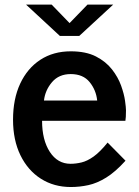

<svg xmlns="http://www.w3.org/2000/svg" viewBox="-20 -778 586 810"><path d="M279 11Q207.5 11 152.5 -24Q97.5 -59 66.2 -123Q35 -187 35 -273Q35 -360.5 65.2 -425.2Q95.5 -490 150.2 -525.8Q205 -561.5 278.5 -561.5Q342.5 -561.5 384.8 -539.8Q427 -518 452.5 -485.2Q478 -452.5 490.8 -417Q503.5 -381.5 507.5 -353Q511.5 -324.5 511.5 -312.5Q511.5 -295 510.8 -285Q510 -275 509 -268.5H157.5Q157.5 -187.5 190.2 -137.2Q223 -87 277.5 -87Q300.5 -87 324.2 -92.8Q348 -98.5 374.8 -117.5Q401.5 -136.5 434 -176.5L509.5 -100Q466.5 -52.5 428 -28.8Q389.5 -5 352.8 3Q316 11 279 11ZM165.5 -354H390Q385.5 -398 358 -431.8Q330.5 -465.5 278.5 -465.5Q228.5 -465.5 199.5 -431.5Q170.5 -397.5 165.5 -354ZM90 -758.5H198L273.5 -680.5L349 -758.5H457.5L314.5 -626.5H232.5Z"/></svg>

Font: Junction SemiBold
Style: Regular
Weight: 600
Designer: Caroline Hadilaksono
Foundry: Caroline Hadilaksono, Tyler Finck, The League of Moveable Type
Version: Version 2.000; ttfautohint (v1.8.3)